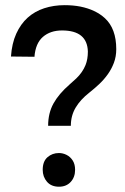

<svg xmlns="http://www.w3.org/2000/svg" viewBox="-20 -715 483 744"><path d="M254.5 -227.5H166.5Q166.5 -276.5 187.2 -314Q208 -351.5 250 -388Q263.5 -399.5 275.5 -411Q300 -434.5 311.5 -463Q320.5 -485.5 320.5 -515.5Q318 -597 220.5 -597Q175 -597 146.2 -572Q117.5 -547 113.5 -495L22.5 -496Q26 -547 43 -584.5Q60 -622 87.2 -646.5Q114.5 -671 151.2 -683Q188 -695 230.5 -695Q263 -695 291.5 -689.5Q350.5 -677.5 386.5 -644.5Q430.5 -604 430.5 -524.5Q430.5 -495.5 421.2 -471.2Q412 -447 397.2 -426.5Q382.5 -406 363.8 -388.5Q345 -371 326 -356Q291.5 -329 273 -297.8Q254.5 -266.5 254.5 -227.5ZM208.5 8.5Q178.5 8.5 162 -10.8Q145.5 -30 145.5 -57Q145.5 -89.5 164 -105.8Q182.5 -122 208.5 -122Q223.5 -122 238 -114.8Q252.5 -107.5 261.8 -93Q271 -78.5 271 -57Q271 -28.5 254 -10Q237 8.5 208.5 8.5Z"/></svg>

Font: Argentum Novus Medium
Style: Regular
Weight: 500
Designer: Julieta Ulanovsky (font) & Cristiano Sobral (main changes)
Foundry: Julieta Ulanovsky (font) & Cristiano Sobral (main changes)
Version: Version 3.00;November 27, 2020;FontCreator 13.0.0.2655 64-bi